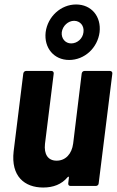

<svg xmlns="http://www.w3.org/2000/svg" viewBox="-20 -831 524 858"><path d="M289 -563C358 -563 416 -617 425 -687C433 -757 389 -811 320 -811C252 -811 193 -757 184 -687C176 -617 221 -563 289 -563ZM311 -738C338 -738 357 -716 353 -687C350 -659 326 -637 298 -637C272 -637 253 -659 256 -687C260 -716 285 -738 311 -738ZM345 -502 307 -190C301 -143 273 -113 233 -113C194 -113 176 -142 181 -188L220 -502C221 -509 216 -514 210 -514H97C90 -514 85 -509 84 -502L41 -155C28 -43 90 7 173 7C218 7 255 -7 282 -39C286 -43 288 -42 288 -38L285 -12C284 -5 288 0 295 0H408C415 0 421 -5 421 -12L482 -502C483 -509 478 -514 471 -514H358C351 -514 346 -509 345 -502Z"/></svg>

Font: Barlow Semi Condensed
Style: Bold Italic
Weight: 700
Width: 4
Italic angle: -7°
Designer: Jeremy Tribby
Foundry: Tribby Type
Version: Version 1.422;hotconv 1.0.109;makeotfexe 2.5.65596